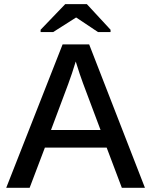

<svg xmlns="http://www.w3.org/2000/svg" viewBox="-20 -901 726 921"><path d="M195.3 -192.9 122.1 0H9.8L280.3 -688H407.7L675.3 0H564.5L491.7 -192.9ZM343.3 -606Q335.9 -581.1 325.4 -549.6Q314.9 -518.1 307.1 -497.6L224.6 -277.3H462.4L378.4 -501Q371.6 -519 362.3 -546.6Q353 -574.2 343.3 -606ZM174.8 -747.1V-758.3L293 -881.3H396.5L510.3 -758.3V-747.1H450.2L345.7 -816.9H344.7L234.9 -747.1Z"/></svg>

Font: Arimo Medium
Style: Regular
Weight: 500
Designer: Steve Matteson
Foundry: Monotype Imaging Inc.
Version: Version 1.33